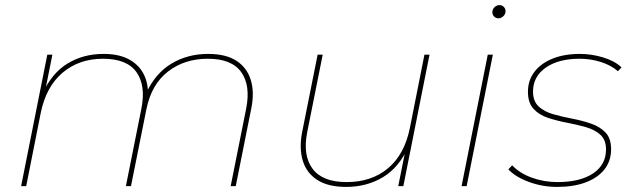

<svg xmlns="http://www.w3.org/2000/svg" viewBox="-20 -732 2485 755"><path d="M798 -520Q869 -520 910.5 -492.5Q952 -465 966.5 -416.5Q981 -368 968 -305L907 0H887L948 -305Q966 -396 928.5 -448.5Q891 -501 797 -501Q706 -501 641 -451Q576 -401 556 -304L495 0H475L536 -305Q554 -396 516.5 -448.5Q479 -501 385 -501Q291 -501 226 -446Q161 -391 140 -287L83 0H63L166 -517H186L156 -367L146 -362Q184 -445 246 -482.5Q308 -520 387 -520Q445 -520 483.5 -500.5Q522 -481 542 -446Q562 -411 562 -364L555 -366Q591 -444 654.5 -482Q718 -520 798 -520Z M1341 3Q1270 3 1227.5 -24.5Q1185 -52 1170.5 -100.5Q1156 -149 1168 -212L1229 -517H1249L1188 -212Q1170 -121 1209 -68.5Q1248 -16 1343 -16Q1441 -16 1506 -70.5Q1571 -125 1592 -230L1649 -517H1669L1566 0H1546L1576 -150L1586 -155Q1549 -73 1485.5 -35Q1422 3 1341 3Z M1795 0 1898 -517H1918L1815 0ZM1940 -660Q1930 -660 1923 -667Q1916 -674 1916 -684Q1916 -695 1924.5 -703.5Q1933 -712 1944 -712Q1954 -712 1961 -705Q1968 -698 1968 -688Q1968 -677 1959.5 -668.5Q1951 -660 1940 -660Z M2171 3Q2113 3 2060 -16.5Q2007 -36 1979 -66L1994 -82Q2023 -51 2071 -33.5Q2119 -16 2172 -16Q2261 -16 2312 -50Q2363 -84 2363 -144Q2363 -182 2341 -202Q2319 -222 2284 -232Q2249 -242 2209.5 -249.5Q2170 -257 2135 -268.5Q2100 -280 2078 -304Q2056 -328 2056 -371Q2056 -416 2081.5 -449.5Q2107 -483 2153 -501.5Q2199 -520 2260 -520Q2307 -520 2352.5 -506Q2398 -492 2424 -467L2410 -452Q2382 -476 2342 -488.5Q2302 -501 2259 -501Q2176 -501 2126 -466Q2076 -431 2076 -372Q2076 -334 2098 -313.5Q2120 -293 2155 -283Q2190 -273 2229.5 -265.5Q2269 -258 2304 -246Q2339 -234 2361 -211Q2383 -188 2383 -145Q2383 -99 2357 -66Q2331 -33 2283.5 -15Q2236 3 2171 3Z"/></svg>

Font: Montserrat Thin Thin
Style: Italic
Weight: 250
Italic angle: -11.3°
Version: Version 9.000